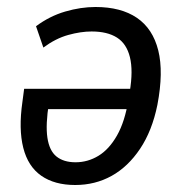

<svg xmlns="http://www.w3.org/2000/svg" viewBox="-20 -520 523 549"><path d="M195 9Q136 9 98 -17.5Q60 -44 46.5 -97.5Q33 -151 44 -228L49 -266H368L359 -208H102L120 -226Q110 -164 115.5 -126.5Q121 -89 141.5 -72.5Q162 -56 196 -56Q231 -56 261.5 -74.5Q292 -93 314.5 -132.5Q337 -172 347 -234L351 -258Q361 -318 351.5 -356.5Q342 -395 314.5 -412.5Q287 -430 242 -430Q211 -430 175 -420Q139 -410 104 -384L83 -445Q122 -474 166.5 -487Q211 -500 253 -500Q326 -500 371.5 -469Q417 -438 432.5 -376Q448 -314 430 -220Q415 -146 380.5 -94.5Q346 -43 299 -17Q252 9 195 9Z"/></svg>

Font: Nunito Sans 10pt Condensed Medium
Style: Italic
Weight: 500
Width: 3
Italic angle: -9°
Designer: Vernon Adams
Foundry: Vernon Adams
Version: Version 3.101;gftools[0.9.27]